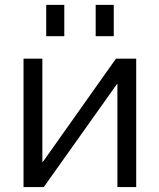

<svg xmlns="http://www.w3.org/2000/svg" viewBox="-20 -757 645 777"><path d="M75.2 0V-519.5H151.4V-101.6H153.3L449.2 -519.5H531.2V0H455.1V-418H454.1L157.2 0ZM167 -610.4V-737.3H240.2V-610.4ZM367.2 -610.4V-737.3H440.4V-610.4Z"/></svg>

Font: GenEi M Gothic v2 Regular
Style: Regular
Weight: 400
Version: Version 2.0